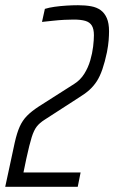

<svg xmlns="http://www.w3.org/2000/svg" viewBox="-41 -716 438 736"><path d="M-21 0 -5 -74Q7 -132 15.5 -169.5Q24 -207 34.5 -230.5Q45 -254 62 -271.5Q79 -289 108 -308L243 -394Q267 -409 282 -433Q297 -457 305 -484.5Q313 -512 316 -537.5Q319 -563 319 -581Q319 -605 311 -618Q303 -631 286 -636Q269 -641 241 -641Q226 -641 205.5 -640Q185 -639 162.5 -636.5Q140 -634 120 -632L131 -682Q147 -687 168.5 -690Q190 -693 213.5 -694.5Q237 -696 258 -696Q286 -696 308 -692Q330 -688 345 -677Q360 -666 368.5 -646.5Q377 -627 377 -596Q377 -581 375.5 -561.5Q374 -542 369 -516Q361 -478 351.5 -450.5Q342 -423 330 -404.5Q318 -386 302 -371.5Q286 -357 263 -343L130 -257Q111 -245 100 -231Q89 -217 80.5 -190Q72 -163 60 -108L49 -55H268L257 0Z"/></svg>

Font: Saira Condensed Light
Style: Italic
Weight: 300
Width: 3
Italic angle: -12°
Designer: Hector Gatti with collaboration of the Omnibus-Type team
Foundry: Omnibus-Type
Version: Version 1.101